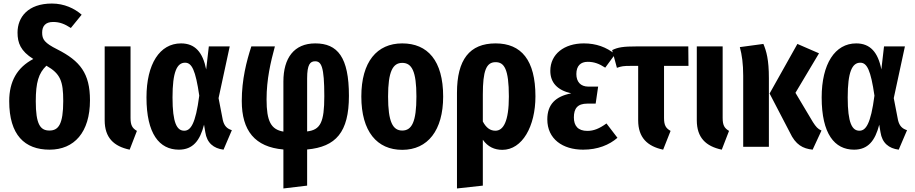

<svg xmlns="http://www.w3.org/2000/svg" viewBox="-20 -829 5164 1084"><path d="M304 -550C230 -587 218 -607 218 -645C218 -681 236 -705 280 -705C318 -705 346 -693 380 -671L441 -746C401 -781 343 -809 273 -809C138 -809 79 -732 79 -645C79 -587 96 -541 168 -496C77 -448 32 -370 32 -258C32 -67 119 16 260 16C399 16 488 -82 488 -263C488 -415 432 -485 304 -550ZM259 -92C207 -92 182 -128 182 -257C182 -364 198 -416 242 -458C321 -413 337 -371 337 -259C337 -127 310 -92 259 -92Z M717 -567H571V-150C571 -52 622 -3 712 16L753 -90C727 -105 717 -122 717 -163Z M1002 -584C882 -584 807 -468 807 -279C807 -73 880 16 990 16C1069 16 1109 -35 1132 -125L1139 -83C1148 -22 1186 9 1242 16L1289 -94C1263 -102 1246 -117 1238 -151L1214 -275L1277 -567H1159L1144 -437C1125 -534 1081 -584 1002 -584ZM1025 -475C1063 -475 1084 -433 1105 -289C1084 -128 1056 -91 1020 -91C979 -91 954 -134 954 -279C954 -423 979 -475 1025 -475Z M1950 -288C1950 -506 1886 -584 1760 -584C1640 -584 1580 -501 1580 -369V-86C1510 -98 1485 -144 1485 -268C1485 -382 1508 -478 1532 -567H1399C1372 -484 1345 -380 1345 -259C1345 -91 1419 1 1580 15V235L1714 219V15C1876 0 1950 -82 1950 -288ZM1714 -87V-386C1714 -465 1731 -483 1759 -483C1794 -483 1811 -454 1811 -286C1811 -138 1789 -96 1714 -87Z M2251 -584C2108 -584 2020 -480 2020 -284C2020 -86 2109 17 2251 17C2395 17 2482 -93 2482 -284C2482 -487 2394 -584 2251 -584ZM2251 -474C2305 -474 2331 -427 2331 -284C2331 -141 2305 -92 2251 -92C2198 -92 2171 -140 2171 -284C2171 -426 2198 -474 2251 -474Z M2778 -584C2631 -584 2560 -492 2560 -305V235L2706 219V-40C2734 0 2772 17 2816 17C2929 17 3003 -116 3003 -285C3003 -490 2923 -584 2778 -584ZM2777 -91C2748 -91 2725 -107 2706 -143V-295C2706 -429 2725 -478 2778 -478C2826 -478 2853 -441 2853 -284C2853 -144 2822 -91 2777 -91Z M3276 -584C3166 -584 3087 -524 3087 -429C3087 -363 3126 -320 3205 -302C3117 -285 3070 -240 3070 -155C3070 -44 3157 16 3272 16C3355 16 3420 -11 3466 -51L3404 -132C3364 -103 3332 -90 3296 -90C3243 -90 3220 -119 3220 -166C3220 -216 3240 -244 3296 -244H3343L3357 -340H3302C3257 -340 3234 -368 3234 -411C3234 -457 3258 -480 3298 -480C3333 -480 3362 -470 3397 -447L3453 -523C3403 -563 3346 -584 3276 -584Z M3729 -163V-457H3867L3866 -567H3576C3499 -567 3468 -562 3436 -546L3463 -446C3488 -455 3500 -457 3539 -457H3583V-150C3583 -52 3635 -3 3724 16L3766 -90C3739 -105 3729 -122 3729 -163Z M4060 -567H3914V-150C3914 -52 3965 -3 4055 16L4096 -90C4070 -105 4060 -122 4060 -163Z M4290 -581 4157 -563C4169 -519 4176 -469 4176 -401V0H4321V-387C4321 -493 4307 -540 4290 -581ZM4604 -528 4482 -581 4325 -301 4439 -82C4472 -11 4513 10 4568 16L4618 -92C4597 -101 4587 -113 4570 -139L4471 -305Z M4814 -584C4694 -584 4619 -468 4619 -279C4619 -73 4692 16 4802 16C4881 16 4921 -35 4944 -125L4951 -83C4960 -22 4998 9 5054 16L5101 -94C5075 -102 5058 -117 5050 -151L5026 -275L5089 -567H4971L4956 -437C4937 -534 4893 -584 4814 -584ZM4837 -475C4875 -475 4896 -433 4917 -289C4896 -128 4868 -91 4832 -91C4791 -91 4766 -134 4766 -279C4766 -423 4791 -475 4837 -475Z"/></svg>

Font: Glow Sans TC Compressed
Style: Bold
Weight: 700
Width: 2
Designer: Ryoko NISHIZUKA (kana, bopomofo & ideographs); Paul D. Hunt (Latin, Greek & Cyrillic); Sandoll Communications, Soo-young
Version: Version 0.93